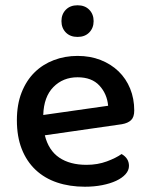

<svg xmlns="http://www.w3.org/2000/svg" viewBox="-20 -694 567 728"><path d="M150 -181Q164 -124 204.5 -96.5Q245 -69 308 -69Q350 -69 385 -82Q420 -95 441 -110Q469 -94 469 -65Q469 -48 456 -33.5Q443 -19 420.5 -8.5Q398 2 367.5 8Q337 14 302 14Q244 14 196.5 -2Q149 -18 115 -50Q81 -82 62.5 -129Q44 -176 44 -238Q44 -298 62 -343.5Q80 -389 111 -419.5Q142 -450 184 -466Q226 -482 274 -482Q322 -482 361.5 -466.5Q401 -451 429.5 -423.5Q458 -396 473.5 -358Q489 -320 489 -275Q489 -250 477 -238.5Q465 -227 442 -223ZM274 -401Q219 -401 182.5 -364Q146 -327 144 -258L390 -293Q386 -338 357 -369.5Q328 -401 274 -401ZM335 -614Q335 -588 318.5 -571Q302 -554 274 -554Q246 -554 229.5 -571Q213 -588 213 -614Q213 -640 229.5 -657Q246 -674 274 -674Q302 -674 318.5 -657Q335 -640 335 -614Z"/></svg>

Font: Baloo Chettan 2 Medium
Style: Regular
Weight: 500
Designer: Maithili Shingre, Unnati Kotecha and Ek Type
Foundry: Ek Type
Version: Version 1.640;hotconv 1.0.111;makeotfexe 2.5.65597; ttfautoh